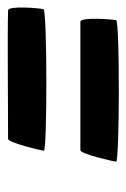

<svg xmlns="http://www.w3.org/2000/svg" viewBox="67 -588 335 510"><g transform="rotate(-90 235.0 -333.5)"><path d="M60 -193C59 -184 434 -183 436 -193C438 -203 445 -286 432 -288H90C80 -285 61 -202 60 -193ZM89 -385C88 -376 463 -376 465 -386C468 -396 475 -480 462 -480C408 -482 174 -480 120 -480C110 -477 90 -394 89 -385Z"/></g></svg>

Font: Ampere
Style: SuCndIta
Weight: 400
Version: Version 1